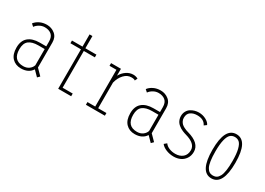

<svg xmlns="http://www.w3.org/2000/svg" viewBox="-10 -1303 2721 1973"><g transform="rotate(30 1350.0 -317.0)"><path d="M406 8 346 -53Q305.5 11 215 11Q150.5 11 110.2 -30.8Q70 -72.5 70 -153Q70 -234.5 117.8 -275.2Q165.5 -316 253 -316H329V-373Q329 -428.5 298.8 -453.8Q268.5 -479 220 -479Q186.5 -479 157 -462Q127.5 -445 112 -422L84 -447Q104.5 -475 141.8 -493.5Q179 -512 226 -512Q281 -512 322.5 -478.2Q364 -444.5 364 -381V-85L431 -17ZM224 -21Q264 -21 291.8 -41.2Q319.5 -61.5 329 -91.5V-284H254Q180.5 -284 142.2 -254Q104 -224 104 -153Q104 -21 224 -21Z M687 -32H807V0H653V-468H528V-500H653V-645H687V-500H818V-468H687Z M1109 -32H1207V0H982V-32H1074V-468H992V-500H1109V-418.5Q1133 -461 1170.8 -486.5Q1208.5 -512 1252 -512Q1268.5 -512 1284.2 -507.2Q1300 -502.5 1307 -497L1292 -467Q1281 -478 1247 -478Q1199 -478 1161.8 -438.2Q1124.5 -398.5 1109 -336.5Z M1756 8 1696 -53Q1655.5 11 1565 11Q1500.5 11 1460.2 -30.8Q1420 -72.5 1420 -153Q1420 -234.5 1467.8 -275.2Q1515.5 -316 1603 -316H1679V-373Q1679 -428.5 1648.8 -453.8Q1618.5 -479 1570 -479Q1536.5 -479 1507 -462Q1477.5 -445 1462 -422L1434 -447Q1454.5 -475 1491.8 -493.5Q1529 -512 1576 -512Q1631 -512 1672.5 -478.2Q1714 -444.5 1714 -381V-85L1781 -17ZM1574 -21Q1614 -21 1641.8 -41.2Q1669.5 -61.5 1679 -91.5V-284H1604Q1530.5 -284 1492.2 -254Q1454 -224 1454 -153Q1454 -21 1574 -21Z M2027 11Q1979.5 11 1937.5 -6.2Q1895.5 -23.5 1875 -51L1904 -75Q1921 -50 1954.5 -36Q1988 -22 2028 -22Q2081.5 -22 2115.8 -51.2Q2150 -80.5 2150 -135Q2150 -213 2025 -248Q2013.5 -251.5 2005.5 -254Q1997.5 -256.5 1981.5 -263.2Q1965.5 -270 1954 -276.8Q1942.5 -283.5 1928.8 -295Q1915 -306.5 1906 -319.2Q1897 -332 1891 -350Q1885 -368 1885 -388Q1885 -420 1898.5 -445Q1912 -470 1933.8 -484Q1955.5 -498 1979.8 -505Q2004 -512 2029 -512Q2075.5 -512 2114.5 -491Q2153.5 -470 2165 -442L2136 -421Q2109.5 -479 2029 -479Q1982 -479 1951 -457.2Q1920 -435.5 1920 -388Q1920 -367 1928.8 -349.8Q1937.5 -332.5 1949 -321.8Q1960.5 -311 1978 -302Q1995.5 -293 2006.5 -289Q2017.5 -285 2032 -281Q2185 -238.5 2185 -135Q2185 -88 2161.8 -54Q2138.5 -20 2103.5 -4.5Q2068.5 11 2027 11Z M2339 -251Q2339 -512 2475 -512Q2611 -512 2611 -251Q2611 11 2475 11Q2339 11 2339 -251ZM2576 -251Q2576 -336.5 2563.2 -388Q2550.5 -439.5 2529 -459.2Q2507.5 -479 2475 -479Q2442.5 -479 2421 -459.2Q2399.5 -439.5 2386.8 -388Q2374 -336.5 2374 -251Q2374 -185.5 2380.8 -140Q2387.5 -94.5 2401.2 -69Q2415 -43.5 2432.8 -32.8Q2450.5 -22 2475 -22Q2499.5 -22 2517.2 -32.8Q2535 -43.5 2548.8 -69Q2562.5 -94.5 2569.2 -140Q2576 -185.5 2576 -251Z"/></g></svg>

Font: League Mono Condensed Thin
Style: Regular
Weight: 100
Width: 1
Designer: Tyler Finck
Foundry: The League of Moveable Type / Tyler Finck
Version: Version 2.210